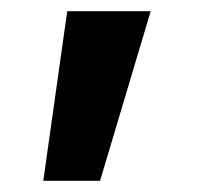

<svg xmlns="http://www.w3.org/2000/svg" viewBox="-20 -131 393 345"><path d="M57.8 193.9 100.8 -110.9H250.8L159.8 193.9Z"/></svg>

Font: Inter
Style: Regular
Weight: 400
Designer: Rasmus Andersson
Foundry: rsms
Version: Version 4.000;git-8c9346024